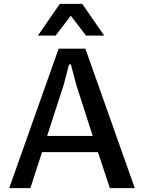

<svg xmlns="http://www.w3.org/2000/svg" viewBox="-20 -965 732 985"><path d="M482.4 -184.6H195.8L135.7 0H27.3L280.8 -715.3H418L671.4 0H543.5ZM455.6 -267.6 370.6 -532.2 343.8 -634.3H334L307.6 -532.2L221.7 -267.6ZM174.3 -782.2 287.1 -945.3H401.9L514.6 -782.2H421.4L343.3 -884.3L265.1 -782.2Z"/></svg>

Font: Proza Libre
Style: Medium
Weight: 500
Designer: Jasper de Waard
Foundry: Jasper de Waard
Version: Version 1.000; ttfautohint (v1.4.1.8-43bc)